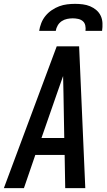

<svg xmlns="http://www.w3.org/2000/svg" viewBox="-37 -975 557 995"><path d="M-17 0 257 -735H373L405 0H301L298 -172H146L87 0ZM296 -260 292 -490Q292 -513 291 -535.5Q290 -558 290 -581Q282 -558 274 -535.5Q266 -513 258 -490L178 -260ZM166 -815Q169 -835 177 -855.5Q185 -876 199 -893Q213 -910 231.5 -922.5Q250 -935 270 -942.5Q290 -950 311 -952.5Q332 -955 352 -955Q372 -955 392 -952.5Q412 -950 430 -942.5Q448 -935 462.5 -922.5Q477 -910 485 -893Q493 -876 494 -855.5Q495 -835 492 -815H406Q408 -829 405 -843Q402 -857 392 -865.5Q382 -874 368 -877Q354 -880 340 -880Q326 -880 311 -877Q296 -874 283 -865.5Q270 -857 262 -843Q254 -829 252 -815Z"/></svg>

Font: Iosevka Semibold Oblique
Style: Regular
Weight: 600
Italic angle: -9°
Monospace: yes
Designer: Belleve Invis
Foundry: Belleve Invis
Version: Version 32.5.0; ttfautohint (v1.8.4)